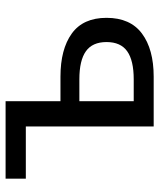

<svg xmlns="http://www.w3.org/2000/svg" viewBox="40 -624 583 704"><g transform="rotate(-90 332.0 -271.5)"><path d="M220.7 0V-468.8H29.3V-543H313.5V-341.8H403.3Q503.9 -341.8 561.5 -300.3Q619.1 -258.8 619.1 -172.9Q619.1 -85.9 561.5 -43Q503.9 0 403.3 0ZM313.5 -73.2H393.6Q462.9 -73.2 496.6 -97.2Q530.3 -121.1 530.3 -172.9Q530.3 -224.6 496.6 -248.5Q462.9 -272.5 393.6 -272.5H313.5Z"/></g></svg>

Font: Nasu
Style: Regular
Weight: 400
Designer: Ryoko NISHIZUKA (kana &amp; ideographs); Paul D. Hunt (Latin, Greek &amp; Cyrillic); Wenlong ZHANG (bopomofo); Sandoll C
Version: Version 2014.1215